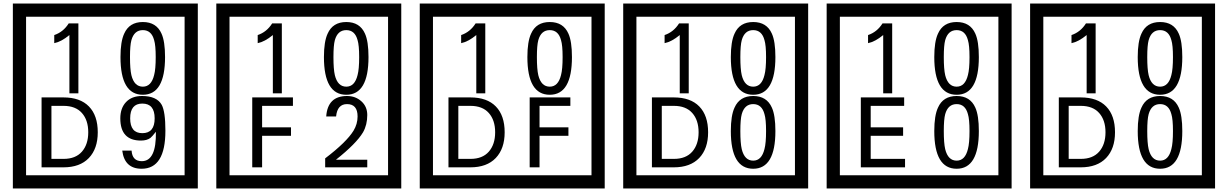

<svg xmlns="http://www.w3.org/2000/svg" viewBox="-20 -980 6970 1090"><path d="M1103 90H53V-960H1103ZM1028 15V-885H128V15ZM425 -450H374V-781Q328 -743 288 -735V-781Q339 -798 370 -847H425ZM917 -656Q917 -442 791 -442Q664 -442 664 -656Q664 -744 685 -789Q714 -855 791 -855Q868 -855 897 -789Q917 -745 917 -656ZM864 -656Q864 -723 855 -752Q840 -809 791 -809Q742 -809 726 -752Q718 -723 718 -656Q718 -587 726 -553Q742 -488 791 -488Q839 -488 855 -554Q864 -587 864 -656ZM535 -229Q535 -136 484.5 -83Q434 -30 340 -30H216V-427H340Q435 -427 485 -375.5Q535 -324 535 -229ZM481 -229Q481 -298 445 -338.5Q409 -379 341 -379H272V-78H341Q409 -78 445 -119Q481 -160 481 -229ZM919 -238Q919 -22 784 -22Q687 -22 674 -125H727Q731 -65 785 -65Q868 -65 865 -232Q844 -205 834 -197Q814 -182 780 -182Q663 -182 663 -308Q663 -366 695.5 -400.5Q728 -435 786 -435Q870 -435 898 -385Q919 -346 919 -238ZM858 -308Q858 -392 788 -392Q719 -392 719 -308Q719 -224 788 -224Q858 -224 858 -308Z M2258 90H1208V-960H2258ZM2183 15V-885H1283V15ZM1580 -450H1529V-781Q1483 -743 1443 -735V-781Q1494 -798 1525 -847H1580ZM2072 -656Q2072 -442 1946 -442Q1819 -442 1819 -656Q1819 -744 1840 -789Q1869 -855 1946 -855Q2023 -855 2052 -789Q2072 -745 2072 -656ZM2019 -656Q2019 -723 2010 -752Q1995 -809 1946 -809Q1897 -809 1881 -752Q1873 -723 1873 -656Q1873 -587 1881 -553Q1897 -488 1946 -488Q1994 -488 2010 -554Q2019 -587 2019 -656ZM1643 -379H1468V-257H1632V-209H1468V-30H1412V-427H1643ZM2065 -30H1826V-81Q1947 -173 1987 -238Q2010 -276 2010 -319Q2010 -389 1950 -389Q1895 -389 1888 -319H1832Q1840 -435 1950 -435Q1998 -435 2031.5 -405Q2065 -375 2065 -327Q2065 -271 2041 -229Q2003 -165 1887 -73H2065Z M3413 90H2363V-960H3413ZM3338 15V-885H2438V15ZM2735 -450H2684V-781Q2638 -743 2598 -735V-781Q2649 -798 2680 -847H2735ZM3227 -656Q3227 -442 3101 -442Q2974 -442 2974 -656Q2974 -744 2995 -789Q3024 -855 3101 -855Q3178 -855 3207 -789Q3227 -745 3227 -656ZM3174 -656Q3174 -723 3165 -752Q3150 -809 3101 -809Q3052 -809 3036 -752Q3028 -723 3028 -656Q3028 -587 3036 -553Q3052 -488 3101 -488Q3149 -488 3165 -554Q3174 -587 3174 -656ZM2845 -229Q2845 -136 2794.5 -83Q2744 -30 2650 -30H2526V-427H2650Q2745 -427 2795 -375.5Q2845 -324 2845 -229ZM2791 -229Q2791 -298 2755 -338.5Q2719 -379 2651 -379H2582V-78H2651Q2719 -78 2755 -119Q2791 -160 2791 -229ZM3218 -379H3043V-257H3207V-209H3043V-30H2987V-427H3218Z M4568 90H3518V-960H4568ZM4493 15V-885H3593V15ZM3890 -450H3839V-781Q3793 -743 3753 -735V-781Q3804 -798 3835 -847H3890ZM4382 -656Q4382 -442 4256 -442Q4129 -442 4129 -656Q4129 -744 4150 -789Q4179 -855 4256 -855Q4333 -855 4362 -789Q4382 -745 4382 -656ZM4329 -656Q4329 -723 4320 -752Q4305 -809 4256 -809Q4207 -809 4191 -752Q4183 -723 4183 -656Q4183 -587 4191 -553Q4207 -488 4256 -488Q4304 -488 4320 -554Q4329 -587 4329 -656ZM4000 -229Q4000 -136 3949.5 -83Q3899 -30 3805 -30H3681V-427H3805Q3900 -427 3950 -375.5Q4000 -324 4000 -229ZM3946 -229Q3946 -298 3910 -338.5Q3874 -379 3806 -379H3737V-78H3806Q3874 -78 3910 -119Q3946 -160 3946 -229ZM4382 -236Q4382 -22 4256 -22Q4129 -22 4129 -236Q4129 -324 4150 -369Q4179 -435 4256 -435Q4333 -435 4362 -369Q4382 -325 4382 -236ZM4329 -236Q4329 -303 4320 -332Q4305 -389 4256 -389Q4207 -389 4191 -332Q4183 -303 4183 -236Q4183 -167 4191 -133Q4207 -68 4256 -68Q4304 -68 4320 -134Q4329 -167 4329 -236Z M5723 90H4673V-960H5723ZM5648 15V-885H4748V15ZM5045 -450H4994V-781Q4948 -743 4908 -735V-781Q4959 -798 4990 -847H5045ZM5537 -656Q5537 -442 5411 -442Q5284 -442 5284 -656Q5284 -744 5305 -789Q5334 -855 5411 -855Q5488 -855 5517 -789Q5537 -745 5537 -656ZM5484 -656Q5484 -723 5475 -752Q5460 -809 5411 -809Q5362 -809 5346 -752Q5338 -723 5338 -656Q5338 -587 5346 -553Q5362 -488 5411 -488Q5459 -488 5475 -554Q5484 -587 5484 -656ZM5118 -30H4867V-427H5113V-379H4923V-257H5107V-209H4923V-78H5118ZM5537 -236Q5537 -22 5411 -22Q5284 -22 5284 -236Q5284 -324 5305 -369Q5334 -435 5411 -435Q5488 -435 5517 -369Q5537 -325 5537 -236ZM5484 -236Q5484 -303 5475 -332Q5460 -389 5411 -389Q5362 -389 5346 -332Q5338 -303 5338 -236Q5338 -167 5346 -133Q5362 -68 5411 -68Q5459 -68 5475 -134Q5484 -167 5484 -236Z M6878 90H5828V-960H6878ZM6803 15V-885H5903V15ZM6200 -450H6149V-781Q6103 -743 6063 -735V-781Q6114 -798 6145 -847H6200ZM6692 -656Q6692 -442 6566 -442Q6439 -442 6439 -656Q6439 -744 6460 -789Q6489 -855 6566 -855Q6643 -855 6672 -789Q6692 -745 6692 -656ZM6639 -656Q6639 -723 6630 -752Q6615 -809 6566 -809Q6517 -809 6501 -752Q6493 -723 6493 -656Q6493 -587 6501 -553Q6517 -488 6566 -488Q6614 -488 6630 -554Q6639 -587 6639 -656ZM6310 -229Q6310 -136 6259.5 -83Q6209 -30 6115 -30H5991V-427H6115Q6210 -427 6260 -375.5Q6310 -324 6310 -229ZM6256 -229Q6256 -298 6220 -338.5Q6184 -379 6116 -379H6047V-78H6116Q6184 -78 6220 -119Q6256 -160 6256 -229ZM6692 -236Q6692 -22 6566 -22Q6439 -22 6439 -236Q6439 -324 6460 -369Q6489 -435 6566 -435Q6643 -435 6672 -369Q6692 -325 6692 -236ZM6639 -236Q6639 -303 6630 -332Q6615 -389 6566 -389Q6517 -389 6501 -332Q6493 -303 6493 -236Q6493 -167 6501 -133Q6517 -68 6566 -68Q6614 -68 6630 -134Q6639 -167 6639 -236Z"/></svg>

Font: Unicode BMP Fallback SIL
Style: Regular
Weight: 400
Foundry: NRSI, SIL International
Version: Version 5.1 Based on Unicode 5.1